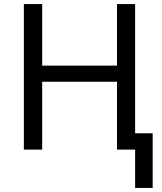

<svg xmlns="http://www.w3.org/2000/svg" viewBox="-20 -734 795 942"><path d="M97 -714H187V-412H554V-714H643V-80H729V188H643V0H554V-333H187V0H97Z"/></svg>

Font: BC Sans
Style: Regular
Weight: 400
Designer: Monotype Design Team
Province of B.C.
Foundry: Monotype Imaging Inc.
Version: Version 2.000;GOOG;noto-source:20170915:90ef993387c0